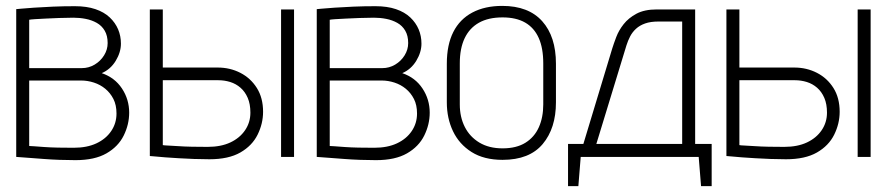

<svg xmlns="http://www.w3.org/2000/svg" viewBox="-20 -532 3014 651"><path d="M325 -284Q355 -297 372.5 -326Q390 -355 390 -384Q390 -410 380.5 -432.5Q371 -455 352 -473Q333 -491 303.5 -501Q274 -511 234 -511Q195 -511 159.5 -509.5Q124 -508 95.5 -506Q67 -504 51 -502.5Q35 -501 35 -501V0Q36 0 48.5 1Q61 2 82 3.5Q103 5 128.5 7Q154 9 182 10Q210 11 236 11Q301 11 341 -12Q381 -35 399.5 -72.5Q418 -110 418 -150Q418 -195 393.5 -232Q369 -269 325 -284ZM229 -472Q250 -472 270.5 -468Q291 -464 308 -454.5Q325 -445 335 -428Q345 -411 345 -386Q345 -364 333 -344.5Q321 -325 301 -313Q281 -301 257 -301H79V-465Q83 -466 98 -467Q113 -468 134.5 -469Q156 -470 180.5 -471Q205 -472 229 -472ZM230 -31Q203 -31 177 -31.5Q151 -32 130.5 -33.5Q110 -35 96.5 -36Q83 -37 79 -37V-259H255Q277 -259 298.5 -252Q320 -245 337 -231Q354 -217 364.5 -196.5Q375 -176 375 -147Q375 -114 357 -87.5Q339 -61 307 -46Q275 -31 230 -31Z M933 0H977V-500H933ZM718 -303H532V-500H488V-3Q492 -3 506 -1.5Q520 0 540.5 1.5Q561 3 586 4.5Q611 6 638 7Q665 8 690 8Q755 8 795 -15Q835 -38 853.5 -75.5Q872 -113 872 -153Q872 -200 851 -233.5Q830 -267 795 -285Q760 -303 718 -303ZM684 -34Q657 -34 631 -34.5Q605 -35 584 -36.5Q563 -38 549.5 -38.5Q536 -39 532 -40V-260H720Q741 -260 760.5 -254Q780 -248 795.5 -234.5Q811 -221 820 -200Q829 -179 829 -150Q829 -117 811 -90.5Q793 -64 761 -49Q729 -34 684 -34Z M1344 -284Q1374 -297 1391.5 -326Q1409 -355 1409 -384Q1409 -410 1399.5 -432.5Q1390 -455 1371 -473Q1352 -491 1322.5 -501Q1293 -511 1253 -511Q1214 -511 1178.5 -509.5Q1143 -508 1114.5 -506Q1086 -504 1070 -502.5Q1054 -501 1054 -501V0Q1055 0 1067.5 1Q1080 2 1101 3.5Q1122 5 1147.5 7Q1173 9 1201 10Q1229 11 1255 11Q1320 11 1360 -12Q1400 -35 1418.5 -72.5Q1437 -110 1437 -150Q1437 -195 1412.5 -232Q1388 -269 1344 -284ZM1248 -472Q1269 -472 1289.5 -468Q1310 -464 1327 -454.5Q1344 -445 1354 -428Q1364 -411 1364 -386Q1364 -364 1352 -344.5Q1340 -325 1320 -313Q1300 -301 1276 -301H1098V-465Q1102 -466 1117 -467Q1132 -468 1153.5 -469Q1175 -470 1199.5 -471Q1224 -472 1248 -472ZM1249 -31Q1222 -31 1196 -31.5Q1170 -32 1149.5 -33.5Q1129 -35 1115.5 -36Q1102 -37 1098 -37V-259H1274Q1296 -259 1317.5 -252Q1339 -245 1356 -231Q1373 -217 1383.5 -196.5Q1394 -176 1394 -147Q1394 -114 1376 -87.5Q1358 -61 1326 -46Q1294 -31 1249 -31Z M1865 -185V-316Q1865 -408 1818.5 -460Q1772 -512 1683 -512Q1624 -512 1581.5 -489.5Q1539 -467 1517 -423.5Q1495 -380 1495 -316V-185Q1495 -131 1516 -87Q1537 -43 1579 -16.5Q1621 10 1684 10Q1775 10 1820 -43.5Q1865 -97 1865 -185ZM1822 -317V-178Q1822 -134 1807 -100.5Q1792 -67 1761.5 -48Q1731 -29 1684 -29Q1638 -29 1605.5 -48.5Q1573 -68 1556 -101.5Q1539 -135 1539 -178V-317Q1539 -368 1555.5 -402.5Q1572 -437 1604 -455Q1636 -473 1684 -473Q1730 -473 1760.5 -455.5Q1791 -438 1806.5 -403.5Q1822 -369 1822 -317Z M2337 -44V-500H2207Q2165 -500 2138 -485.5Q2111 -471 2094.5 -450Q2078 -429 2069.5 -406.5Q2061 -384 2056 -368L1958 -44H1906V99H1941L1949 0H2349L2357 99H2393V-44ZM2002 -44 2104 -378Q2109 -394 2116.5 -408.5Q2124 -423 2136.5 -434.5Q2149 -446 2167.5 -452.5Q2186 -459 2212 -459H2293V-44Z M2888 0H2932V-500H2888ZM2673 -303H2487V-500H2443V-3Q2447 -3 2461 -1.5Q2475 0 2495.5 1.5Q2516 3 2541 4.5Q2566 6 2593 7Q2620 8 2645 8Q2710 8 2750 -15Q2790 -38 2808.5 -75.5Q2827 -113 2827 -153Q2827 -200 2806 -233.5Q2785 -267 2750 -285Q2715 -303 2673 -303ZM2639 -34Q2612 -34 2586 -34.5Q2560 -35 2539 -36.5Q2518 -38 2504.5 -38.5Q2491 -39 2487 -40V-260H2675Q2696 -260 2715.5 -254Q2735 -248 2750.5 -234.5Q2766 -221 2775 -200Q2784 -179 2784 -150Q2784 -117 2766 -90.5Q2748 -64 2716 -49Q2684 -34 2639 -34Z"/></svg>

Font: Advent Pro Light
Style: Regular
Weight: 300
Version: Version 3.000